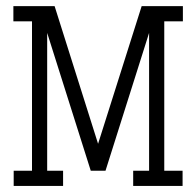

<svg xmlns="http://www.w3.org/2000/svg" viewBox="-20 -610 640 630"><path d="M23.9 -589.8H159.2L301.8 -138.2L444.8 -589.8H580.1V-540H519V-49.8H579.1V0H417V-49.8H469.2V-502L326.2 -49.8H277.8L134.8 -502V-49.8H187V0H24.9V-49.8H85V-540H23.9Z"/></svg>

Font: Compagnon Roman
Style: Regular
Weight: 400
Designer: Juliette Duhe, Lea Pradine
Foundry: Velvetyne Type Foundry
Version: Version 1.000;PS 001.000;hotconv 1.0.88;makeotf.lib2.5.64775